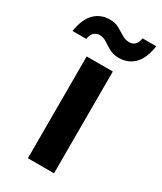

<svg xmlns="http://www.w3.org/2000/svg" viewBox="-227 -790 726 859"><g transform="rotate(30 136.5 -360.5)"><path d="M69 0V-526H204V0ZM196 -592Q167 -592 146.5 -603.5Q126 -615 109 -626.5Q92 -638 71 -638Q55 -638 43.5 -627Q32 -616 28 -593H-43Q-32 -660 -0.5 -690.5Q31 -721 77 -721Q106 -721 126 -709.5Q146 -698 163.5 -687Q181 -676 202 -676Q219 -676 230.5 -687Q242 -698 245 -721H316Q306 -654 274.5 -623Q243 -592 196 -592Z"/></g></svg>

Font: DM Sans 9pt
Style: Bold
Weight: 700
Designer: Colophon Foundry, Jonny Pinhorn
Foundry: Colophon Foundry
Version: Version 4.004;gftools[0.9.30]